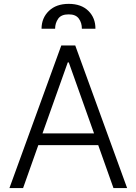

<svg xmlns="http://www.w3.org/2000/svg" viewBox="-20 -959 696 979"><path d="M97.7 0H28.1L292.6 -727.3H363.6L628.2 0H558.6L480.8 -219.1H175.4ZM196.7 -278.8H459.5L330.6 -641H325.6ZM191.8 -812.5Q192.1 -867.5 229.4 -903.4Q266.7 -939.3 330.3 -939.3Q394.5 -939.3 430.8 -903.4Q467 -867.5 466.6 -812.5H397.4Q397.7 -842.3 381.9 -864.2Q366.1 -886 330.3 -885.7Q292.3 -886 276.6 -863.5Q261 -840.9 261 -812.5Z"/></svg>

Font: Inter UI Light
Style: Regular
Weight: 300
Designer: Rasmus Andersson
Foundry: rsms
Version: 3.2;8d6f07862